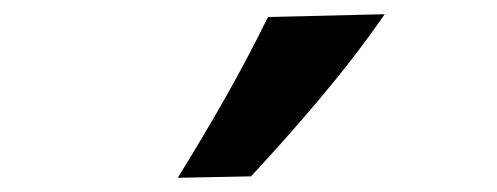

<svg xmlns="http://www.w3.org/2000/svg" viewBox="-20 -875 699 270"><path d="M230 -625Q265.1 -681.6 297.1 -738Q329.1 -794.4 356.9 -851.1L521 -855Q480 -795.9 432.1 -739Q384.3 -682.1 333 -627Z"/></svg>

Font: Pinar DS4-SemiBold
Style: Regular
Weight: 600
Designer: Amin Abedi
Version: Version 2.000